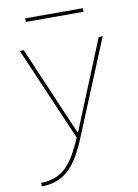

<svg xmlns="http://www.w3.org/2000/svg" viewBox="-99 -755 755 1049"><g transform="rotate(-10 278.5 -230.0)"><path d="M116 -670V-690H436V-670ZM290 -26H292L494 -520H516L302 -1Q250 129 191 179.5Q132 230 46 230V210Q125 210 178 164Q231 118 280 0L56 -520H78Z"/></g></svg>

Font: M PLUS 1p Thin
Style: Regular
Weight: 250
Version: Version 1.062